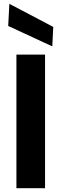

<svg xmlns="http://www.w3.org/2000/svg" viewBox="-20 -986 321 1006"><path d="M66 0V-700H216V0ZM254 -743 23 -850 29 -966 259 -845Z"/></svg>

Font: DM Sans 20pt Black
Style: Regular
Weight: 900
Version: Version 4.004;gftools[0.9.30]